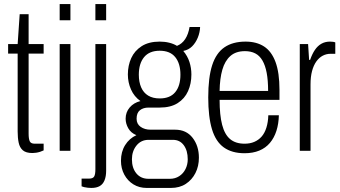

<svg xmlns="http://www.w3.org/2000/svg" viewBox="-20 -743 1677 946"><path d="M140 11Q108 11 92.5 -2.5Q77 -16 72 -40Q67 -64 67 -95V-479H20V-526H67L77 -673H121V-526H195V-479H121V-85Q121 -59 126.5 -47Q132 -35 151 -35H195V-2Q187 2 177.5 5Q168 8 158 9.5Q148 11 140 11Z M274 -643V-723H327V-643ZM274 0V-526H327V0Z M450 -643V-723H503V-643ZM430 183Q422 183 412.5 182Q403 181 394.5 179Q386 177 382 175V137H419Q438 137 444 126.5Q450 116 450 91V-526H503V98Q503 126 495 145.5Q487 165 471 174Q455 183 430 183Z M703 183Q666 183 637.5 165.5Q609 148 592.5 117.5Q576 87 576 49Q576 5 596.5 -28Q617 -61 652 -77Q625 -88 612 -111Q599 -134 599 -158Q599 -190 619 -213.5Q639 -237 672 -245Q641 -267 625.5 -302Q610 -337 610 -376Q610 -420 626.5 -456.5Q643 -493 678 -515.5Q713 -538 767 -538Q792 -538 814 -532.5Q836 -527 852 -517Q877 -527 892.5 -550.5Q908 -574 914 -610H966Q965 -583 954.5 -557.5Q944 -532 926.5 -514.5Q909 -497 883 -492Q904 -467 913.5 -437.5Q923 -408 923 -376Q923 -331 906.5 -294Q890 -257 855.5 -235Q821 -213 767 -213H712Q686 -213 669.5 -200Q653 -187 653 -158Q653 -132 673 -118Q693 -104 722 -104H843Q898 -104 929 -64Q960 -24 960 34Q960 76 943 109.5Q926 143 895.5 163Q865 183 822 183ZM712 138H817Q843 138 863 125Q883 112 894 90Q905 68 905 42Q905 -1 885.5 -27.5Q866 -54 832 -54H712Q675 -54 652.5 -26Q630 2 630 42Q630 85 652 111.5Q674 138 712 138ZM767 -258Q818 -258 843.5 -289Q869 -320 869 -375Q869 -430 843.5 -461.5Q818 -493 767 -493Q716 -493 690 -461.5Q664 -430 664 -375Q664 -339 675.5 -312.5Q687 -286 710 -272Q733 -258 767 -258Z M1185 12Q1123 12 1083 -16.5Q1043 -45 1024.5 -106Q1006 -167 1006 -263Q1006 -362 1025.5 -422Q1045 -482 1086 -510Q1127 -538 1190 -538Q1244 -538 1281 -514Q1318 -490 1337.5 -437.5Q1357 -385 1357 -300V-251H1062Q1062 -176 1074.5 -128Q1087 -80 1114 -57.5Q1141 -35 1185 -35Q1212 -35 1233 -44Q1254 -53 1269 -70Q1284 -87 1292.5 -114Q1301 -141 1302 -175H1354Q1353 -133 1342 -98.5Q1331 -64 1310 -39Q1289 -14 1257.5 -1Q1226 12 1185 12ZM1062 -295H1301Q1301 -347 1294 -384Q1287 -421 1273 -445Q1259 -469 1237.5 -480Q1216 -491 1187 -491Q1142 -491 1115 -467Q1088 -443 1075.5 -399.5Q1063 -356 1062 -295Z M1457 0V-526H1498L1503 -448H1508Q1518 -477 1531.5 -497Q1545 -517 1563.5 -527.5Q1582 -538 1606 -538Q1614 -538 1621 -537Q1628 -536 1632 -534V-478H1609Q1588 -478 1570 -468.5Q1552 -459 1538.5 -440Q1525 -421 1517.5 -393Q1510 -365 1510 -327V0Z"/></svg>

Font: Archivo Condensed ExtraLight
Style: Regular
Weight: 250
Width: 3
Designer: Hector Gatti
Foundry: Omnibus-Type
Version: Version 2.001